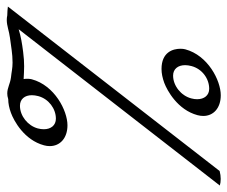

<svg xmlns="http://www.w3.org/2000/svg" viewBox="-82 -618 691 584"><g transform="rotate(-90 264.0 -325.5)"><path d="M315.3 -574.7C316.6 -579.6 317.8 -589.4 316.1 -599.6C329.9 -598.9 342.1 -598.1 355.1 -598.1C368.1 -598.1 381.9 -598.9 398.6 -601.1C425.3 -604.5 444.8 -607.9 467.6 -614.7L-7.8 -2.9C-2.4 -1.2 4.5 -0.2 12.2 -0.2C19.8 -0.2 28.1 -1.2 36.3 -3.4L536.5 -647.5C528.9 -648.4 519.4 -649.4 510.1 -649.4H509.7C504.7 -650.5 500.1 -650.9 495.6 -650.9C477.8 -650.9 462.4 -643.8 441 -641.1C413.9 -637.8 394 -633.3 366.2 -633.3C348.1 -633.3 338.4 -636.4 320.6 -638.2C301.2 -640.8 289.3 -649.4 272.4 -649.4C267.2 -649.4 261.5 -648.6 255 -646.5C242.3 -646.5 227.8 -643.6 213.2 -638.2C189.3 -629.4 130.7 -598.1 114.5 -537.6C112.8 -531.6 112.1 -525.7 112.1 -520.1C112.1 -489.1 136.1 -466.3 175.4 -466.3C219.9 -466.3 296.7 -505.4 315.3 -574.7ZM406.5 -107.9C407.5 -111.4 408.2 -116.6 408.2 -122.8C408.2 -145.5 397.9 -180.2 346.8 -180.2C333.1 -180.2 319.2 -177.2 304.5 -171.9C281.2 -163.1 222.4 -131.3 206.2 -70.8C204.6 -64.7 203.8 -58.9 203.8 -53.2C203.8 -22.7 227.2 0 266.8 0C311.7 0 388.1 -39.1 406.5 -107.9ZM355.5 -88.9C346.9 -56.6 317.2 -35.2 286.5 -35.2C266.4 -35.2 254.7 -50.4 254.7 -71.8C254.7 -77.5 255.5 -83.5 257.2 -89.8C265.5 -121.1 295.9 -145 326.6 -145C346.5 -145 358.3 -130.3 358.3 -108.5C358.3 -102.4 357.4 -95.8 355.5 -88.9ZM234.7 -610.8C255 -610.8 266.9 -596.4 266.9 -574.6C266.9 -568.6 266 -562.1 264.2 -555.2C255.6 -522.9 225.4 -501.5 195.6 -501.5C175.2 -501.5 163.4 -516.7 163.4 -538.2C163.4 -544 164.2 -550.2 165.9 -556.6C174.1 -586.9 203.9 -610.8 234.7 -610.8Z"/></g></svg>

Font: Pierce
Style: Oblique
Weight: 400
Italic angle: -15°
Version: Version 0.2.0